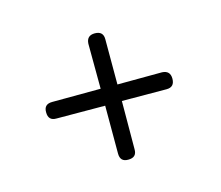

<svg xmlns="http://www.w3.org/2000/svg" viewBox="-68 -631 713 619"><g transform="rotate(30 288.0 -321.5)"><path d="M142 -432Q124 -452 143 -471Q163 -491 182 -472L289 -365L394 -471Q414 -489 433 -470Q453 -450 434 -431L328 -326L441 -212Q461 -193 441 -173Q422 -153 402 -173L289 -286L174 -172Q155 -152 135 -172Q115 -191 135 -211L249 -326Z"/></g></svg>

Font: Jura Medium
Style: Regular
Weight: 500
Designer: Daniel Johnson, Alexei Vanyashin
Foundry: Daniel Johnson
Version: Version 5.103